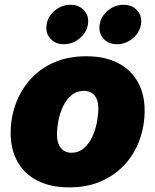

<svg xmlns="http://www.w3.org/2000/svg" viewBox="-20 -788 662 818"><path d="M274.9 10.3Q195.3 10.3 139.6 -18.3Q84 -46.9 54.7 -98.9Q25.4 -150.9 25.4 -220.7Q25.4 -287.6 47.4 -346.7Q69.3 -405.8 110.8 -451.4Q152.3 -497.1 211.9 -522.7Q271.5 -548.3 347.2 -548.3Q426.8 -548.3 482.2 -519.8Q537.6 -491.2 566.9 -439.2Q596.2 -387.2 596.2 -317.4Q596.2 -252 575 -192.9Q553.7 -133.8 512.5 -88.1Q471.2 -42.5 411.6 -16.1Q352.1 10.3 274.9 10.3ZM283.7 -137.2Q315.4 -137.2 337.6 -156.7Q359.9 -176.3 373.5 -206.1Q387.2 -235.8 393.1 -268.1Q398.9 -300.3 398.9 -325.2Q398.9 -350.6 391.4 -367.4Q383.8 -384.3 370.1 -392.6Q356.4 -400.9 338.4 -400.9Q306.2 -400.9 283.9 -381.8Q261.7 -362.8 248 -333.5Q234.4 -304.2 228.5 -272.5Q222.7 -240.7 222.7 -214.8Q222.7 -177.2 239.7 -157.2Q256.8 -137.2 283.7 -137.2ZM478.5 -599.6Q441.4 -599.6 420.2 -624Q398.9 -648.4 404.8 -683.6Q410.2 -718.8 439.7 -743.2Q469.2 -767.6 506.3 -767.6Q543 -767.6 564.7 -743.2Q586.4 -718.8 580.6 -683.6Q574.7 -648.4 544.9 -624Q515.1 -599.6 478.5 -599.6ZM252 -599.6Q215.3 -599.6 194.1 -624Q172.9 -648.4 178.7 -683.6Q184.1 -718.8 213.6 -743.2Q243.2 -767.6 280.3 -767.6Q316.9 -767.6 338.6 -743.2Q360.4 -718.8 354.5 -683.6Q348.6 -648.4 318.8 -624Q289.1 -599.6 252 -599.6Z"/></svg>

Font: Inter 17pt Black
Style: Italic
Weight: 900
Italic angle: -9.3988°
Version: Version 4.001;git-66647c0bb